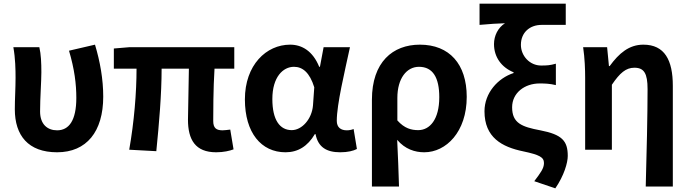

<svg xmlns="http://www.w3.org/2000/svg" viewBox="-20 -818 3769 1049"><path d="M292 14C453 14 544 -99 544 -290C544 -385 527 -481 499 -574L357 -541C387 -440 397 -359 397 -283C397 -160 357 -106 292 -106C240 -106 199 -138 199 -209C199 -282 206 -373 206 -423C206 -475 204 -521 195 -560H53C64 -499 65 -437 65 -393C65 -335 61 -278 61 -221C61 -78 134 14 292 14Z M1161 14C1202 14 1235 6 1256 -2L1238 -110C1221 -108 1206 -106 1196 -106C1162 -106 1145 -118 1145 -157C1145 -191 1145 -337 1152 -443H1260V-560H685L602 -553V-443H726C726 -312 713 -153 686 0L834 8C849 -141 863 -303 863 -443H1012C1011 -342 1007 -204 1007 -164C1007 -55 1047 14 1161 14Z M1540 14C1608 14 1661 -19 1700 -85H1704C1718 -14 1764 14 1839 14C1881 14 1911 6 1930 -4L1912 -113C1899 -108 1886 -106 1875 -106C1843 -106 1820 -121 1820 -158C1820 -248 1863 -425 1892 -560H1748L1728 -453H1724C1689 -539 1630 -574 1565 -574C1435 -574 1318 -463 1318 -275C1318 -93 1407 14 1540 14ZM1574 -107C1509 -107 1468 -162 1468 -277C1468 -398 1527 -453 1586 -453C1633 -453 1672 -422 1697 -341L1690 -242C1684 -168 1630 -107 1574 -107Z M2012 201H2160C2158 114 2154 37 2150 -54C2193 -3 2247 14 2298 14C2417 14 2530 -97 2530 -289C2530 -468 2435 -574 2274 -574C2126 -574 2012 -479 2012 -273ZM2265 -107C2228 -107 2190 -116 2151 -160V-283C2151 -390 2202 -453 2269 -453C2345 -453 2380 -394 2380 -287C2380 -165 2328 -107 2265 -107Z M3014 211C3062 141 3082 71 3082 34C3082 -49 3050 -83 2932 -106C2831 -125 2778 -145 2778 -232C2778 -311 2847 -362 2928 -362C2958 -362 2984 -361 3017 -353V-470C2985 -461 2968 -460 2936 -460C2875 -460 2826 -512 2826 -573C2826 -641 2875 -682 2939 -682H3071V-798H2600V-682C2663 -688 2692 -689 2739 -691C2701 -667 2679 -623 2679 -577C2679 -506 2720 -450 2786 -423V-419C2700 -391 2627 -310 2627 -210C2627 -67 2722 -15 2839 9C2928 28 2952 41 2952 73C2952 102 2933 127 2899 172Z M3508 201H3656V-349C3656 -490 3611 -574 3495 -574C3417 -574 3362 -527 3311 -457H3307L3297 -560H3166C3175 -499 3177 -437 3177 -393V0H3323V-355C3367 -420 3400 -448 3446 -448C3499 -448 3518 -417 3518 -331C3518 -193 3513 24 3508 201Z"/></svg>

Font: Genne Gothic Bold
Style: Regular
Weight: 700
Designer: Ryoko NISHIZUKA (kana & ideographs); Paul D. Hunt (Latin, Greek & Cyrillic); Wenlong ZHANG (bopomofo); Sandoll Communica
Foundry: Adobe Systems Incorporated
Version: Version 1.004;PS 1.004;hotconv 16.6.51;makeotf.lib2.5.65220